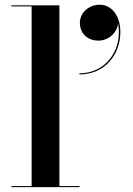

<svg xmlns="http://www.w3.org/2000/svg" viewBox="-20 -772 548 792"><path d="M309.5 -678.5C309.5 -638 336 -604.5 386.5 -604.5C429.5 -604.5 464.5 -639.5 467 -675.5C487 -568 417.5 -469.5 307.5 -469.5V-465C414 -465 476.5 -548 476.5 -640C476.5 -710.5 438 -752.5 391.5 -752.5C346 -752.5 309.5 -719 309.5 -678.5ZM27 -4.5V0H308V-4.5H225V-750H27V-745.5H110.5V-4.5Z"/></svg>

Font: Bodoni* 36pt Medium
Style: Regular
Weight: 500
Version: Version 2.3